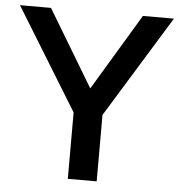

<svg xmlns="http://www.w3.org/2000/svg" viewBox="-59 -747 742 795"><g transform="rotate(5 312.0 -349.5)"><path d="M372 0H252V-276L-8 -699H121L312 -381L503 -699H632L372 -276Z"/></g></svg>

Font: Montreal
Style: Regular
Weight: 400
Designer: Julieta Ulanovsky, usr_local_share
Foundry: Julieta Ulanovsky, usr_local_share
Version: Version 2.001